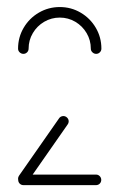

<svg xmlns="http://www.w3.org/2000/svg" viewBox="-20 -539 348 559"><path d="M33 -15.2Q33 -21.5 37.4 -26.1Q41.9 -30.7 48.1 -30.7H259.6Q265.9 -30.7 270.4 -26.1Q274.8 -21.5 274.8 -15.2Q274.8 -8.9 270.4 -4.4Q265.9 0 259.6 0H48.1Q41.9 0 37.4 -4.4Q33 -8.9 33 -15.2ZM47.8 -3.3Q41.5 -3.3 37 -8Q32.6 -12.6 32.6 -18.9Q32.6 -23.7 35.6 -27.8L151.9 -194.4Q153.7 -197.4 157.2 -199.3Q160.7 -201.1 164.4 -201.1Q170.7 -201.1 175.4 -196.5Q180 -191.9 180 -185.6Q180 -180.7 177 -176.7L60.4 -9.6Q58.5 -6.7 55 -5Q51.5 -3.3 47.8 -3.3ZM48.1 -382.2Q41.9 -382.2 37.2 -386.7Q32.6 -391.1 32.6 -397.4Q32.6 -430.4 48.9 -458.1Q65.2 -485.9 93.1 -502.2Q121.1 -518.5 154.1 -518.5Q187 -518.5 214.8 -502.2Q242.6 -485.9 258.9 -458.1Q275.2 -430.4 275.2 -397.4Q275.2 -391.1 270.7 -386.7Q266.3 -382.2 260 -382.2Q253.7 -382.2 249.1 -386.7Q244.4 -391.1 244.4 -397.4Q244.4 -421.9 232.2 -442.6Q220 -463.3 199.3 -475.6Q178.5 -487.8 154.1 -487.8Q129.6 -487.8 108.7 -475.6Q87.8 -463.3 75.6 -442.6Q63.3 -421.9 63.3 -397.4Q63.3 -391.1 58.9 -386.7Q54.4 -382.2 48.1 -382.2Z"/></svg>

Font: 26F Galaxy Sans Ultra Light
Style: Regular
Weight: 200
Designer: C₂₉H₂₅N₃O₅
Version: Version 1.100